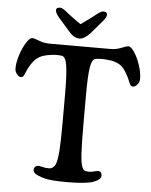

<svg xmlns="http://www.w3.org/2000/svg" viewBox="-60 -942 789 1000"><g transform="rotate(5 335.0 -442.0)"><path d="M375 -851.6Q382.8 -857.4 393.3 -865.7Q403.8 -874 408.9 -877.9Q414.1 -881.8 420.4 -886Q426.8 -890.1 430.9 -891.6Q435.1 -893.1 439 -893.1Q460 -893.1 460 -877.9Q460 -866.2 445.3 -847.7L382.8 -774.4Q352.1 -741.7 326.7 -741.7Q301.3 -741.7 277.8 -766.6L213.4 -839.8Q192.9 -864.3 192.9 -877.9Q192.9 -893.1 213.4 -893.1Q217.3 -893.1 221.7 -891.6Q226.1 -890.1 232.4 -886Q238.8 -881.8 243.7 -877.9Q248.5 -874 259.3 -865.7Q270 -857.4 277.8 -851.6Q315.9 -822.8 326.7 -816.9Q332.5 -820.3 375 -851.6ZM278.3 -298.3V-447.3Q278.3 -552.7 271 -596.4Q263.7 -640.1 245.6 -644Q221.7 -647.9 193.4 -644.8Q165 -641.6 145 -634.8Q119.1 -625 102.8 -606.7Q86.4 -588.4 72.3 -560.5Q69.3 -555.2 63.2 -540Q57.1 -524.9 52.7 -520Q48.3 -515.1 41 -515.1Q30.3 -515.1 19.8 -528.6Q9.3 -542 9.3 -557.6Q9.3 -590.3 22.5 -630.1Q35.6 -669.9 53 -696.3Q70.3 -722.7 82.5 -722.7Q93.3 -722.7 119.1 -712.2Q145 -701.7 176.8 -701.7H491.2Q523.4 -701.7 549.6 -712.6Q575.7 -723.6 586.9 -723.6Q598.6 -723.6 616.2 -698Q633.8 -672.4 647.2 -633.1Q660.6 -593.8 660.6 -560.5Q660.6 -543 649.2 -529.8Q637.7 -516.6 626.5 -516.6Q619.1 -516.6 614.7 -521.7Q610.4 -526.9 604.7 -541.5Q599.1 -556.2 595.7 -562.5Q581.5 -591.3 566.2 -609.4Q550.8 -627.4 524.4 -636.2Q504.4 -643.1 472.4 -645.3Q440.4 -647.5 418 -642.6Q401.4 -638.2 394.3 -595.7Q387.2 -553.2 387.2 -445.3V-302.7Q387.2 -201.7 390.1 -148.7Q393.1 -95.7 401.4 -76.2Q405.3 -65.4 412.4 -60.5Q419.4 -55.7 433.1 -55.2Q446.8 -54.2 463.6 -58.8Q480.5 -63.5 486.3 -63Q504.4 -61.5 504.4 -39.1Q504.4 -26.4 487.5 -15.9Q470.7 -5.4 449.7 -0.5Q407.7 8.8 328.1 8.8Q246.6 8.8 216.3 1Q202.6 -2.4 194.6 -4.9Q186.5 -7.3 174.1 -12.5Q161.6 -17.6 155.5 -24.7Q149.4 -31.7 149.4 -40.5Q149.4 -48.3 155.3 -55.2Q161.1 -62 170.4 -62.5Q175.3 -63.5 194.3 -58.6Q213.4 -53.7 230.5 -54.7Q240.7 -55.2 249.5 -62.3Q258.3 -69.3 262.2 -79.1Q271 -101.1 274.7 -149.7Q278.3 -198.2 278.3 -298.3Z"/></g></svg>

Font: Cooper* Medium
Style: Regular
Weight: 500
Designer: Owen Earl
Foundry: indestructible type*
Version: Version 0.001